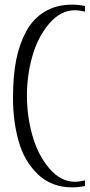

<svg xmlns="http://www.w3.org/2000/svg" viewBox="-20 -717 387 827"><path d="M304 66Q318 66 346 60V84Q320 90 291 90Q202 90 143 33.5Q84 -23 60 -109.5Q36 -196 36 -294Q36 -392 50 -460.5Q64 -529 93.5 -583Q123 -637 173 -667Q223 -697 291 -697Q320 -697 346 -691V-667Q318 -673 304 -673Q241 -673 192 -615.5Q143 -558 119.5 -475.5Q96 -393 96 -305Q96 -217 119.5 -133.5Q143 -50 192 8Q241 66 304 66Z"/></svg>

Font: Spirax
Style: Regular
Weight: 400
Designer: Brenda Gallo (gbrenda1987@gmail.com)
Foundry: Brenda Gallo
Version: Version 1.002